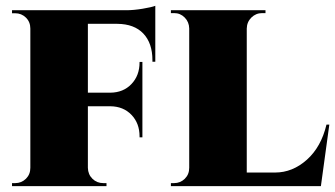

<svg xmlns="http://www.w3.org/2000/svg" viewBox="-20 -635 1144 655"><path d="M21 -600.1H410.6Q435.5 -600.1 466.6 -605.2Q497.6 -610.4 509.8 -615.2V-424.3H500V-429.7Q500 -487.8 469 -520.5Q438 -553.2 380.4 -553.7H279.8V-318.8H356.4Q400.9 -319.3 428.5 -348.4Q456.1 -377.4 456.1 -421.9V-423.8H465.8V-166.5H456.1V-169.9Q456.1 -214.4 428.5 -243.2Q400.9 -272 356.4 -272.5H279.8V-62.5Q280.3 -40 295.4 -25.1Q310.5 -10.3 332.5 -10.3H343.3V0H21V-10.3H31.7Q53.2 -10.3 68.4 -25.1Q83.5 -40 83.5 -62.5V-537.6Q83.5 -560.1 68.4 -575Q53.2 -589.8 31.7 -589.8H21ZM1103.5 -210 1074.7 0H1072.8H563V-10.3H573.7Q595.2 -10.3 610.4 -25.1Q625.5 -40 625.5 -62.5V-538.1Q625 -560.1 610.1 -575.2Q595.2 -590.3 574.2 -590.3H563V-600.1H885.7V-590.3H874.5Q853 -590.3 837.6 -575.2Q822.3 -560.1 821.8 -537.6V-46.4H918.5Q978 -46.4 1026.9 -90.1Q1075.7 -133.8 1093.8 -210Z"/></svg>

Font: Cinzel Black
Style: Regular
Weight: 900
Designer: Natanael Gama
Version: Version 1.001;PS 001.001;hotconv 1.0.56;makeotf.lib2.0.21325